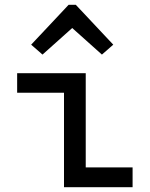

<svg xmlns="http://www.w3.org/2000/svg" viewBox="-20 -775 620 795"><path d="M245 0V-391H51V-472H335V-82H529V0ZM156 -549 109 -590 264 -755H294L449 -590L402 -549L279 -659Z"/></svg>

Font: Sometype Mono Medium
Style: Regular
Weight: 500
Monospace: yes
Designer: Ryoichi Tsunekawa
Foundry: Dharma Type
Version: Version 1.000; ttfautohint (v1.8.3)